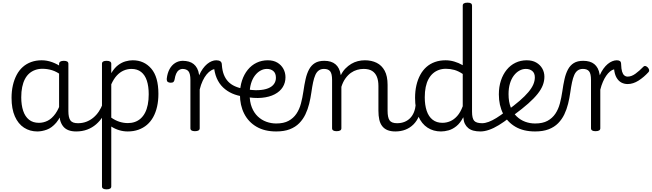

<svg xmlns="http://www.w3.org/2000/svg" viewBox="-20 -973 4909 1446"><path d="M261 17Q205 17 161 -11.5Q117 -40 92 -96.5Q67 -153 67 -236Q67 -287 77 -330.5Q87 -374 105.5 -409Q124 -444 151.5 -468.5Q179 -493 215 -506Q251 -519 294 -519Q334 -519 373.5 -504.5Q413 -490 448 -465V-403Q408 -433 372.5 -444Q337 -455 299 -455Q270 -455 245 -446Q220 -437 200.5 -420Q181 -403 167.5 -377Q154 -351 147 -317Q140 -283 140 -240Q140 -182 154.5 -138.5Q169 -95 198.5 -71.5Q228 -48 273 -48Q308 -48 339.5 -64Q371 -80 397.5 -117Q424 -154 442 -215L459 -163Q437 -88 403.5 -49Q370 -10 332.5 3.5Q295 17 261 17ZM554 17Q520 17 495.5 7.5Q471 -2 455.5 -21.5Q440 -41 432.5 -69.5Q425 -98 425 -136V-491Q425 -503 434 -509Q443 -515 461 -515Q478 -515 486.5 -509.5Q495 -504 495 -492V-136Q495 -88 510 -66.5Q525 -45 567 -45Q575 -45 579 -35.5Q583 -26 582 -14Q581 -2 574.5 7.5Q568 17 554 17Z M553 17Q541 17 535 7.5Q529 -2 530 -14Q531 -26 540 -35.5Q549 -45 566 -45Q601 -45 630 -56Q659 -67 683 -87Q707 -107 724.5 -133.5Q742 -160 753 -189Q758 -202 768 -201Q778 -200 785.5 -191Q793 -182 790 -172Q777 -131 755 -96.5Q733 -62 703.5 -36.5Q674 -11 636.5 3Q599 17 553 17Z M783 453Q765 453 756.5 447.5Q748 442 748 431V-493Q748 -504 756.5 -509.5Q765 -515 783 -515Q800 -515 809 -509.5Q818 -504 818 -493V-422Q842 -462 869.5 -482.5Q897 -503 925.5 -511Q954 -519 980 -519Q1065 -519 1119 -456.5Q1173 -394 1173 -266Q1173 -214 1163 -170Q1153 -126 1134 -91.5Q1115 -57 1087 -33Q1059 -9 1022.5 4Q986 17 942 17Q909 17 877.5 7.5Q846 -2 818 -20V431Q818 442 809 447.5Q800 453 783 453ZM818 -87Q850 -65 881 -55.5Q912 -46 943 -46Q971 -46 995.5 -54.5Q1020 -63 1039.5 -80.5Q1059 -98 1072.5 -124Q1086 -150 1093 -185Q1100 -220 1100 -263Q1100 -323 1086 -365.5Q1072 -408 1043 -431Q1014 -454 970 -454Q940 -454 912 -442Q884 -430 860.5 -405Q837 -380 818 -338Z M1266 -350Q1252 -350 1243.5 -356Q1235 -362 1236 -382Q1241 -423 1257 -452.5Q1273 -482 1299 -498.5Q1325 -515 1358 -515Q1373 -515 1381 -505.5Q1389 -496 1389 -484Q1389 -472 1381 -463Q1373 -454 1358 -454Q1340 -454 1327 -444.5Q1314 -435 1306.5 -417.5Q1299 -400 1295 -375Q1293 -363 1287 -356.5Q1281 -350 1266 -350Z M1448 15Q1431 15 1422.5 9.5Q1414 4 1414 -7V-371Q1414 -418 1399.5 -436Q1385 -454 1353 -454Q1341 -454 1335 -463Q1329 -472 1329 -484Q1329 -496 1336 -505.5Q1343 -515 1355 -515Q1381 -515 1402 -509Q1423 -503 1438.5 -490.5Q1454 -478 1464.5 -458.5Q1475 -439 1479 -412L1480 -406Q1492 -434 1507.5 -455.5Q1523 -477 1540 -491Q1557 -505 1574.5 -512Q1592 -519 1608 -519Q1623 -519 1630.5 -509Q1638 -499 1638 -486.5Q1638 -474 1630.5 -464Q1623 -454 1608 -454Q1590 -454 1571.5 -443.5Q1553 -433 1536.5 -413Q1520 -393 1506.5 -364.5Q1493 -336 1484 -299V-7Q1484 4 1475 9.5Q1466 15 1448 15Z M1813 -246Q1767 -252 1728.5 -269Q1690 -286 1660 -314.5Q1630 -343 1612 -385Q1594 -427 1590 -484L1608 -519Q1629 -519 1640 -511Q1651 -503 1651 -483Q1654 -441 1666 -410.5Q1678 -380 1698.5 -358.5Q1719 -337 1749 -323.5Q1779 -310 1818 -303Q1833 -300 1839 -290.5Q1845 -281 1843 -270Q1841 -259 1833 -251.5Q1825 -244 1813 -246Z M1823 -303Q1882 -292 1926 -294Q1970 -296 1999.5 -308Q2029 -320 2043.5 -340.5Q2058 -361 2058 -387Q2058 -421 2039 -437.5Q2020 -454 1990 -454Q1965 -454 1941.5 -441Q1918 -428 1899.5 -403.5Q1881 -379 1870.5 -344Q1860 -309 1860 -264Q1860 -206 1876.5 -164.5Q1893 -123 1921.5 -96Q1950 -69 1986 -56Q2022 -43 2060 -43Q2073 -43 2079.5 -34Q2086 -25 2086 -13Q2086 -1 2079.5 8Q2073 17 2060 17Q1973 17 1912 -18.5Q1851 -54 1819 -117Q1787 -180 1787 -262Q1787 -319 1802.5 -366Q1818 -413 1846 -447.5Q1874 -482 1912.5 -500.5Q1951 -519 1997 -519Q2039 -519 2068.5 -501.5Q2098 -484 2114 -455Q2130 -426 2130 -391Q2130 -350 2109.5 -317Q2089 -284 2049 -263Q2009 -242 1952 -236.5Q1895 -231 1821 -245Z M2060 17Q2044 17 2036.5 8Q2029 -1 2029 -13Q2029 -25 2036.5 -34Q2044 -43 2060 -43Q2117 -43 2153.5 -63Q2190 -83 2212.5 -116.5Q2235 -150 2246.5 -193.5Q2258 -237 2265 -285Q2272 -335 2281.5 -377Q2291 -419 2307.5 -450Q2324 -481 2351.5 -498Q2379 -515 2422 -515Q2431 -515 2435.5 -505.5Q2440 -496 2439.5 -484Q2439 -472 2434 -463Q2429 -454 2420 -454Q2397 -454 2381 -442.5Q2365 -431 2355 -408.5Q2345 -386 2338 -353Q2331 -320 2325 -277Q2319 -234 2308.5 -191.5Q2298 -149 2280 -111.5Q2262 -74 2233.5 -45Q2205 -16 2162.5 0.5Q2120 17 2060 17Z M2958 17Q2923 17 2898.5 7Q2874 -3 2858.5 -23Q2843 -43 2836.5 -72Q2830 -101 2830 -139V-326Q2830 -366 2818.5 -394.5Q2807 -423 2783 -438.5Q2759 -454 2718 -454Q2694 -454 2669.5 -447Q2645 -440 2623 -424.5Q2601 -409 2582 -383Q2563 -357 2551 -319V-7Q2551 4 2542 9.5Q2533 15 2515 15Q2498 15 2489.5 9.5Q2481 4 2481 -7V-371Q2481 -418 2466.5 -436Q2452 -454 2420 -454Q2407 -454 2401 -463Q2395 -472 2395 -484Q2395 -496 2402 -505.5Q2409 -515 2422 -515Q2449 -515 2470 -508.5Q2491 -502 2506.5 -489Q2522 -476 2531.5 -457Q2541 -438 2545 -414L2547 -407Q2561 -436 2581.5 -457Q2602 -478 2625.5 -492Q2649 -506 2675 -512.5Q2701 -519 2728 -519Q2778 -519 2816.5 -500Q2855 -481 2877 -440.5Q2899 -400 2899 -334V-139Q2899 -88 2914 -66.5Q2929 -45 2971 -45Q2983 -45 2988.5 -35.5Q2994 -26 2993 -14Q2992 -2 2983.5 7.5Q2975 17 2958 17Z M2957 17Q2945 17 2939 7.5Q2933 -2 2934 -14Q2935 -26 2944 -35.5Q2953 -45 2970 -45Q3001 -45 3026 -55Q3051 -65 3069 -83.5Q3087 -102 3097.5 -128Q3108 -154 3111 -186Q3112 -199 3123 -203.5Q3134 -208 3144.5 -203.5Q3155 -199 3154 -186Q3151 -137 3135.5 -99.5Q3120 -62 3094 -36Q3068 -10 3033.5 3.5Q2999 17 2957 17Z M3301 17Q3244 17 3200 -11.5Q3156 -40 3131 -96.5Q3106 -153 3106 -236Q3106 -287 3116 -330.5Q3126 -374 3145 -409Q3164 -444 3191.5 -468.5Q3219 -493 3255.5 -506Q3292 -519 3336 -519Q3368 -519 3401 -509.5Q3434 -500 3465 -482V-931Q3465 -942 3474 -947.5Q3483 -953 3501 -953Q3519 -953 3527 -947.5Q3535 -942 3535 -931V-132Q3535 -82 3551 -63.5Q3567 -45 3612 -45Q3622 -45 3627.5 -35.5Q3633 -26 3632 -14Q3631 -2 3623 7.5Q3615 17 3599 17Q3569 17 3546 11Q3523 5 3507 -8Q3491 -21 3481.5 -40Q3472 -59 3470 -85L3469 -90Q3446 -46 3417.5 -23Q3389 0 3359 8.5Q3329 17 3301 17ZM3312 -48Q3342 -48 3370.5 -60Q3399 -72 3423.5 -99.5Q3448 -127 3465 -173V-416Q3432 -438 3401.5 -446.5Q3371 -455 3338 -455Q3309 -455 3284.5 -446Q3260 -437 3240.5 -420Q3221 -403 3207 -377Q3193 -351 3186 -317Q3179 -283 3179 -240Q3179 -182 3193.5 -138.5Q3208 -95 3238 -71.5Q3268 -48 3312 -48Z M3598 17Q3586 17 3580 7.5Q3574 -2 3575 -14Q3576 -26 3585 -35.5Q3594 -45 3611 -45Q3633 -45 3660 -55Q3687 -65 3718.5 -84.5Q3750 -104 3785 -131Q3795 -140 3805 -137Q3815 -134 3821 -124.5Q3827 -115 3826.5 -104Q3826 -93 3816 -86Q3775 -54 3736.5 -30.5Q3698 -7 3663 5Q3628 17 3598 17Z M3792 -135Q3852 -178 3893 -213.5Q3934 -249 3959.5 -279.5Q3985 -310 3996.5 -337Q4008 -364 4008 -390Q4008 -422 3989 -438Q3970 -454 3940 -454Q3915 -454 3891.5 -441Q3868 -428 3849.5 -403.5Q3831 -379 3820.5 -344Q3810 -309 3810 -264Q3810 -206 3826.5 -164.5Q3843 -123 3871.5 -96Q3900 -69 3935.5 -56Q3971 -43 4010 -43Q4023 -43 4029.5 -34Q4036 -25 4036 -13Q4036 -1 4029.5 8Q4023 17 4010 17Q3922 17 3861.5 -18.5Q3801 -54 3769 -117Q3737 -180 3737 -262Q3737 -319 3752.5 -366Q3768 -413 3796 -447.5Q3824 -482 3862.5 -500.5Q3901 -519 3947 -519Q3989 -519 4018.5 -502Q4048 -485 4064 -457Q4080 -429 4080 -395Q4080 -363 4068 -331.5Q4056 -300 4029 -266Q4002 -232 3958 -193Q3914 -154 3850 -107Z M4010 17Q3994 17 3986.5 8Q3979 -1 3979 -13Q3979 -25 3986.5 -34Q3994 -43 4010 -43Q4067 -43 4103.5 -63Q4140 -83 4162.5 -116.5Q4185 -150 4196.5 -193.5Q4208 -237 4215 -285Q4222 -335 4231.5 -377Q4241 -419 4257.5 -450Q4274 -481 4301.5 -498Q4329 -515 4372 -515Q4381 -515 4385.5 -505.5Q4390 -496 4389.5 -484Q4389 -472 4384 -463Q4379 -454 4370 -454Q4347 -454 4331 -442.5Q4315 -431 4305 -408.5Q4295 -386 4288 -353Q4281 -320 4275 -277Q4269 -234 4258.5 -191.5Q4248 -149 4230 -111.5Q4212 -74 4183.5 -45Q4155 -16 4112.5 0.5Q4070 17 4010 17Z M4465 15Q4448 15 4439.5 9.5Q4431 4 4431 -7V-371Q4431 -418 4416.5 -436Q4402 -454 4370 -454Q4358 -454 4352 -463Q4346 -472 4346 -484Q4346 -496 4353 -505.5Q4360 -515 4372 -515Q4398 -515 4419 -509Q4440 -503 4455.5 -490.5Q4471 -478 4481.5 -458.5Q4492 -439 4496 -412L4497 -406Q4509 -434 4524.5 -455.5Q4540 -477 4557 -491Q4574 -505 4591.5 -512Q4609 -519 4625 -519Q4640 -519 4649 -513Q4658 -507 4658 -487Q4659 -454 4665 -434Q4671 -414 4682 -405Q4693 -396 4707 -396Q4736 -396 4766 -418Q4796 -440 4825 -470Q4833 -478 4842 -475.5Q4851 -473 4858.5 -465Q4866 -457 4868.5 -447.5Q4871 -438 4865 -431Q4830 -392 4789 -366Q4748 -340 4707 -340Q4681 -340 4659.5 -351.5Q4638 -363 4623.5 -388Q4609 -413 4605 -451Q4589 -447 4574 -434.5Q4559 -422 4545.5 -402.5Q4532 -383 4520.5 -356.5Q4509 -330 4501 -298V-7Q4501 4 4492 9.5Q4483 15 4465 15Z"/></svg>

Font: Playwrite US Modern Light
Style: Regular
Weight: 300
Designer: Veronika Burian, José Scaglione
Foundry: TypeTogether
Version: Version 1.003